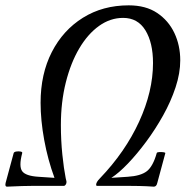

<svg xmlns="http://www.w3.org/2000/svg" viewBox="-30 -696 701 719"><path d="M-4 3Q-12 3 -9 -11L21 -122Q22 -127 30.5 -128.5Q39 -130 47 -128.5Q55 -127 53 -122Q40 -73 53 -55Q66 -37 114 -34L174 -30Q149 -98 135.5 -172Q122 -246 122 -311Q122 -419 164 -501Q206 -583 280.5 -629.5Q355 -676 452 -676Q516 -676 558.5 -647.5Q601 -619 623 -572.5Q645 -526 645 -470Q645 -422 627.5 -369Q610 -316 581 -264Q552 -212 517.5 -165.5Q483 -119 449 -83.5Q415 -48 387 -30L448 -34Q497 -37 520 -55Q543 -73 557 -123Q558 -126 566 -126.5Q574 -127 582 -126Q590 -125 589 -122L559 -11Q556 3 546 3Q517 1 491.5 0.5Q466 0 448 0H334Q330 0 330 -4Q330 -14 344 -28Q439 -127 491 -240.5Q543 -354 543 -460Q543 -536 514.5 -582.5Q486 -629 431 -629Q383 -629 341 -599Q299 -569 267 -515Q235 -461 216.5 -387.5Q198 -314 198 -228Q198 -170 203.5 -117Q209 -64 216 -29Q217 -23 218 -20.5Q219 -18 219 -14Q219 -9 216 -4.5Q213 0 209 0H95Q58 0 -4 3Z"/></svg>

Font: Junicode Two Beta Condensed
Style: Italic
Weight: 400
Width: 3
Italic angle: -9°
Version: Version 1.053; ttfautohint (v1.8.4)